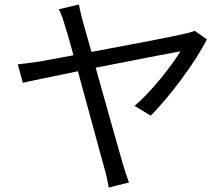

<svg xmlns="http://www.w3.org/2000/svg" viewBox="-20 -808 983 865"><path d="M60 -518 83 -435C115 -443 216 -463 331 -487C378 -316 437 -96 452 -44C460 -17 466 14 470 37L561 14C553 -8 541 -43 535 -64C518 -121 461 -326 411 -503C584 -537 763 -572 793 -577C755 -514 663 -395 586 -331L659 -287C741 -368 864 -532 912 -631L857 -669C845 -664 827 -659 812 -656C773 -646 564 -606 392 -574L353 -712C345 -742 339 -767 336 -788L245 -766C256 -746 264 -722 273 -691C280 -671 294 -622 311 -559C235 -545 176 -534 159 -531C124 -526 95 -522 60 -518Z"/></svg>

Font: GenEiGothic-pro-Regular
Style: Regular
Weight: 400
Designer: Ryoko NISHIZUKA (kana & ideographs); Paul D. Hunt (Latin, Greek & Cyrillic); Wenlong ZHANG (bopomofo); Sandoll Communica
Foundry: Adobe Systems Incorporated; o_tamon
Version: Version 1.000.140830